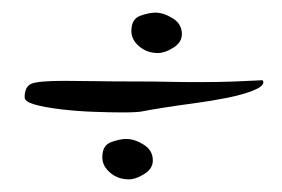

<svg xmlns="http://www.w3.org/2000/svg" viewBox="-20 -389 446 304"><path d="M230 -305Q213 -305 200.5 -315.5Q188 -326 188 -340Q188 -359 202 -364Q216 -369 226 -369Q239 -369 253.5 -360Q268 -351 268 -335Q268 -322 254.5 -313.5Q241 -305 230 -305ZM174 -211Q154 -211 127.5 -212Q101 -213 76 -216Q51 -219 35 -223.5Q19 -228 19 -235Q19 -252 30 -256.5Q41 -261 81 -261Q101 -261 129.5 -260.5Q158 -260 198 -260Q225 -260 245.5 -259.5Q266 -259 300 -259Q326 -259 352.5 -260Q379 -261 396 -262Q396 -261 396.5 -260.5Q397 -260 397 -259Q397 -252 380.5 -245.5Q364 -239 339 -234Q314 -229 287.5 -225.5Q261 -222 239 -218.5Q217 -215 207 -213Q199 -211 174 -211ZM184 -105Q167 -105 154.5 -115.5Q142 -126 142 -140Q142 -159 156 -164Q170 -169 180 -169Q193 -169 207.5 -160Q222 -151 222 -135Q222 -122 208.5 -113.5Q195 -105 184 -105Z"/></svg>

Font: Bilbo
Style: Regular
Weight: 400
Designer: Robert E. Leuschke
Foundry: Robert E. Leuschke
Version: Version 1.100